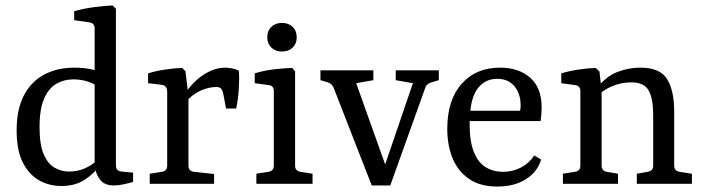

<svg xmlns="http://www.w3.org/2000/svg" viewBox="-20 -674 2577 704"><path d="M205 8Q160 8 123 -13Q86 -34 63.5 -78.5Q41 -123 41 -196Q41 -273 67.5 -324Q94 -375 142 -400.5Q190 -426 253 -426Q284 -426 311.5 -420.5Q339 -415 354 -409L338 -356Q328 -366 303 -374.5Q278 -383 249 -383Q215 -383 187 -367Q159 -351 142 -313Q125 -275 125 -208Q125 -144 140 -109Q155 -74 179.5 -59.5Q204 -45 233 -45Q264 -45 290.5 -56.5Q317 -68 337 -87L348 -70Q327 -39 291.5 -15.5Q256 8 205 8ZM405 -642V-69Q405 -56 410.5 -51Q416 -46 426 -45L468 -41V-7Q455 -3 435 1.5Q415 6 398 6Q363 6 347 -15Q331 -36 327 -66V-570Q327 -589 308 -592L252 -600V-633Q283 -642 322.5 -647.5Q362 -653 393 -654Z M653 -321Q666 -345 689.5 -369.5Q713 -394 743.5 -410Q774 -426 806 -426Q817 -426 831.5 -423Q846 -420 856 -415Q858 -385 855.5 -346.5Q853 -308 846 -276H809L798 -333Q795 -345 789.5 -350Q784 -355 773 -355Q744 -355 713 -340.5Q682 -326 657 -295ZM671 -322V-67Q671 -46 692 -44L765 -36V0H529V-37L573 -44Q593 -47 593 -67V-338Q593 -360 573 -363L523 -369V-405Q552 -414 585.5 -419Q619 -424 648 -425L660 -413Z M1062 -67Q1062 -47 1082 -44L1126 -37V0H920V-37L964 -44Q984 -47 984 -67V-340Q984 -360 965 -362L914 -369V-405Q946 -415 982.5 -419.5Q1019 -424 1051 -425L1062 -413ZM1068 -537Q1068 -514 1053 -499.5Q1038 -485 1014 -485Q990 -485 975 -499.5Q960 -514 960 -537Q960 -561 975 -575.5Q990 -590 1014 -590Q1038 -590 1053 -575.5Q1068 -561 1068 -537Z M1494 -369 1431 -380V-416H1589V-380L1562 -372Q1545 -367 1540 -354L1411 6H1366ZM1395 6H1343L1203 -353Q1196 -368 1182 -372L1155 -380V-416H1349V-380L1286 -369L1408 -27Z M1620 -202Q1620 -307 1672.5 -366.5Q1725 -426 1814 -426Q1882 -426 1924 -389Q1966 -352 1966 -281Q1966 -271 1965 -256.5Q1964 -242 1962 -230H1677V-268H1887Q1888 -273 1888.5 -277Q1889 -281 1889 -287Q1889 -330 1866.5 -357.5Q1844 -385 1803 -385Q1756 -385 1729 -346Q1702 -307 1702 -220Q1702 -154 1718 -115.5Q1734 -77 1761.5 -60.5Q1789 -44 1825 -44Q1860 -44 1890.5 -60Q1921 -76 1939 -104L1964 -89Q1951 -44 1908.5 -17Q1866 10 1803 10Q1741 10 1700.5 -17.5Q1660 -45 1640 -92.5Q1620 -140 1620 -202Z M2315 0V-37L2355 -44Q2364 -46 2369.5 -51Q2375 -56 2375 -67V-252Q2375 -312 2358.5 -342Q2342 -372 2295 -372Q2258 -372 2224.5 -358Q2191 -344 2164 -317L2167 -348Q2199 -392 2241 -409Q2283 -426 2328 -426Q2400 -426 2426 -384Q2452 -342 2452 -266V-67Q2452 -47 2472 -44L2517 -37V0ZM2044 0V-37L2088 -44Q2108 -47 2108 -67V-340Q2108 -359 2089 -362L2038 -369V-405Q2068 -414 2101.5 -419Q2135 -424 2164 -425L2178 -412L2186 -340V-67Q2186 -47 2205 -44L2246 -37V0Z"/></svg>

Font: Rasa
Style: Regular
Weight: 400
Designer: Anna Giedrys (Yrsa+Rasa design), David Brezina (Yrsa art-direction, Rasa art-direction, design)
Foundry: Rosetta Type Foundry
Version: Version 2.004